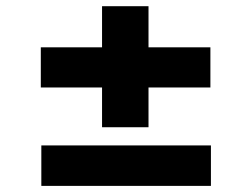

<svg xmlns="http://www.w3.org/2000/svg" viewBox="-20 -596 815 622"><path d="M112.2 -312.6V-442.7H661.6V-312.6ZM113.9 6.2V-124.9H663.3V6.2ZM310.6 -183.8V-575.9H461.1V-183.8Z"/></svg>

Font: Lexend Mega
Style: Regular
Weight: 400
Designer: Bonnie Shaver-Troup, Thomas Jockin
Foundry: Lexend
Version: Version 1.007